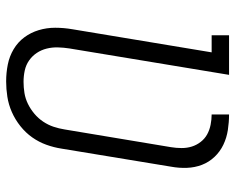

<svg xmlns="http://www.w3.org/2000/svg" viewBox="-92 -684 783 640"><g transform="rotate(90 300.0 -363.5)"><path d="M251 8Q222 8 194.5 2.5Q167 -3 143.5 -17Q120 -31 104 -52.5Q88 -74 80 -100.5Q72 -127 72 -155.5Q72 -184 77 -213L154 -677H97V-735H229L141 -203Q138 -184 137.5 -164.5Q137 -145 141.5 -127Q146 -109 156 -94Q166 -79 181 -68.5Q196 -58 214.5 -54Q233 -50 252 -50Q271 -50 289.5 -53Q308 -56 325.5 -64.5Q343 -73 358.5 -86Q374 -99 385 -115.5Q396 -132 402 -150Q408 -168 411 -187L470 -541Q473 -559 473 -577Q473 -595 468 -611Q463 -627 452.5 -640.5Q442 -654 427.5 -662Q413 -670 395.5 -673.5Q378 -677 361 -677V-735Q387 -735 413 -731Q439 -727 462 -716Q485 -705 502.5 -686.5Q520 -668 529 -644.5Q538 -621 539 -594.5Q540 -568 535 -541L475 -177Q471 -151 462 -126Q453 -101 437.5 -79Q422 -57 400 -39.5Q378 -22 353 -11Q328 0 302 4Q276 8 251 8Z"/></g></svg>

Font: Iosevka Curly Slab LtExObl
Style: Regular
Weight: 300
Width: 7
Italic angle: -9°
Monospace: yes
Designer: Belleve Invis
Foundry: Belleve Invis
Version: Version 11.1.0; ttfautohint (v1.8.3)